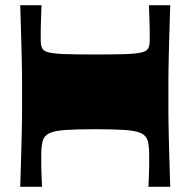

<svg xmlns="http://www.w3.org/2000/svg" viewBox="-20 -720 734 740"><path d="M58 0Q60 -72 61.5 -118Q63 -164 63.5 -194.5Q64 -225 64.5 -247.5Q65 -270 65 -293.5Q65 -317 65 -350Q65 -383 65 -406.5Q65 -430 64.5 -452.5Q64 -475 63.5 -505.5Q63 -536 61.5 -582Q60 -628 58 -700H140Q139 -676 138.5 -658Q138 -640 137.5 -626Q137 -612 137 -601.5Q137 -591 137 -581.5Q137 -572 137 -563Q137 -545 142.5 -534Q148 -523 168 -518Q188 -513 230.5 -511.5Q273 -510 347 -510Q421 -510 463.5 -511.5Q506 -513 526 -518Q546 -523 551.5 -534Q557 -545 557 -563Q557 -572 557 -581.5Q557 -591 557 -601.5Q557 -612 556.5 -626Q556 -640 555.5 -658Q555 -676 554 -700H636Q634 -628 632.5 -582Q631 -536 630.5 -505.5Q630 -475 629.5 -452.5Q629 -430 629 -406.5Q629 -383 629 -350Q629 -317 629 -293.5Q629 -270 629.5 -247.5Q630 -225 630.5 -194.5Q631 -164 632.5 -118Q634 -72 636 0H552Q553 -21 553.5 -35.5Q554 -50 554.5 -61.5Q555 -73 555 -82Q555 -91 555 -100.5Q555 -110 555 -121Q555 -156 549.5 -176.5Q544 -197 524 -206.5Q504 -216 462 -219Q420 -222 347 -222Q274 -222 232 -219Q190 -216 170 -206.5Q150 -197 144.5 -176.5Q139 -156 139 -121Q139 -110 139 -100.5Q139 -91 139 -82Q139 -73 139.5 -61.5Q140 -50 140.5 -35.5Q141 -21 142 0Z"/></svg>

Font: Ojuju ExtraLight ExtraBold
Style: Regular
Weight: 800
Version: Version 1.000